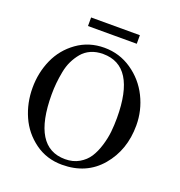

<svg xmlns="http://www.w3.org/2000/svg" viewBox="-155 -1013 1088 1158"><g transform="rotate(20 389.0 -433.5)"><path d="M371 -737Q468 -737 547 -683Q626 -629 668.5 -543.5Q711 -458 711 -362Q711 -204 618.5 -95Q526 14 370 14Q271 14 195.5 -41Q120 -96 82.5 -180.5Q45 -265 45 -362Q45 -459 82.5 -543.5Q120 -628 196 -682.5Q272 -737 371 -737ZM167 -364Q167 -24 376 -24Q427 -24 465.5 -46.5Q504 -69 526 -103Q548 -137 562.5 -184.5Q577 -232 581.5 -275Q586 -318 586 -364Q586 -699 376 -699Q333 -699 299 -684Q265 -669 242.5 -642Q220 -615 204.5 -583Q189 -551 181.5 -511.5Q174 -472 170.5 -437Q167 -402 167 -364ZM232 -826V-881H545V-826Z"/></g></svg>

Font: Academico
Style: Regular
Weight: 400
Foundry: Steinberg Media Technologies GmbH
Version: Version 0.902